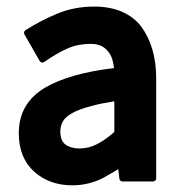

<svg xmlns="http://www.w3.org/2000/svg" viewBox="-20 -532 552 578"><path d="M335.9 -22.9Q324.7 -15.6 313.2 -9.3Q301.8 -2.9 290 3.9Q246.6 25.9 197.8 25.9Q128.9 25.9 83 -15.1Q36.6 -57.1 36.6 -130.9Q36.6 -220.7 114.7 -267.6Q188.5 -311 323.2 -327.1Q322.8 -333 320.3 -343.8Q317.4 -360.4 308.6 -373Q300.3 -385.3 287.1 -392.6Q273.9 -399.9 252 -399.9Q214.4 -399.9 183.6 -386.2Q151.4 -372.1 112.8 -345.2Q108.9 -342.8 105.5 -343.8Q102.1 -344.7 99.6 -348.1L53.7 -428.2Q51.8 -431.2 52.5 -434.8Q53.2 -438.5 56.2 -440.9Q78.6 -455.1 102.3 -467.5Q126 -480 151.9 -490.7Q203.1 -512.2 264.2 -512.2Q312 -512.2 347.9 -496.3Q383.8 -480.5 405.8 -451.2Q427.7 -420.9 439 -382.1Q450.2 -343.3 450.2 -295.9V4.9Q450.2 8.8 447.5 11.5Q444.8 14.2 440.9 14.2H348.6Q344.7 14.2 342.3 11.7Q339.8 9.3 339.4 5.9ZM161.6 -136.2Q161.6 -107.9 177.7 -96.4Q193.8 -85 219.7 -85Q247.1 -85 273.2 -98.6Q299.3 -112.3 324.2 -134.8V-227.1Q305.7 -224.1 288.3 -220.7Q271 -217.3 255.4 -212.9Q217.3 -203.1 196.3 -190.9Q176.3 -179.7 168.9 -165.8Q161.6 -151.9 161.6 -136.2Z"/></svg>

Font: Pyidaungsu ZawDecode
Style: Bold
Weight: 700
Designer: Sun Tun
Foundry: Your Own Font Foundry
Version: Version 2.50